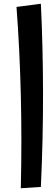

<svg xmlns="http://www.w3.org/2000/svg" viewBox="-20 -794 299 1024"><path d="M91 210Q97 -47 91 -289Q85 -531 68 -757L198 -774Q209 -545 209.5 -301Q210 -57 198 203Z"/></svg>

Font: Marhey SemiBold
Style: Regular
Weight: 600
Designer: Nur Syamsi & Bustanul Arifin
Foundry: Namelatype
Version: Version 1.000; ttfautohint (v1.8.4.7-5d5b)